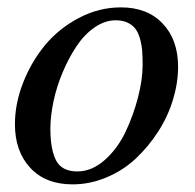

<svg xmlns="http://www.w3.org/2000/svg" viewBox="-20 -478 515 508"><path d="M19.5 -149.4Q19.5 -203.6 41 -258.8Q62.5 -314 98.9 -358.2Q135.3 -402.3 188.5 -430.4Q241.7 -458.5 299.8 -458.5Q370.1 -458.5 410.6 -415.5Q451.2 -372.6 451.2 -301.3Q451.2 -258.8 437.7 -214.4Q424.3 -169.9 398.7 -130.1Q373 -90.3 339.6 -58.8Q306.2 -27.3 262.2 -8.8Q218.3 9.8 171.9 9.8Q100.6 9.8 60.1 -33.9Q19.5 -77.6 19.5 -149.4ZM286.1 -424.3Q257.3 -424.3 230 -405.3Q202.6 -386.2 182.1 -355.2Q161.6 -324.2 145.8 -286.6Q129.9 -249 121.6 -210Q113.3 -170.9 113.3 -137.7Q113.3 -82.5 128.4 -53.5Q143.6 -24.4 184.6 -24.4Q222.7 -24.4 256.6 -54.2Q290.5 -84 311.8 -128.4Q333 -172.9 345.2 -220.5Q357.4 -268.1 357.4 -306.6Q357.4 -328.6 356 -345.2Q354.5 -361.8 349.9 -377.4Q345.2 -393.1 337.4 -402.8Q329.6 -412.6 316.7 -418.5Q303.7 -424.3 286.1 -424.3Z"/></svg>

Font: Happy Times at the IKOB Italic
Style: Regular
Weight: 400
Designer: Lucas Le Bihan
Foundry: Lucas Le Bihan
Version: Version 1.000;PS 1.0;hotconv 1.0.88;makeotf.lib2.5.647800